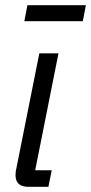

<svg xmlns="http://www.w3.org/2000/svg" viewBox="-20 -722 352 742"><path d="M90 0Q40 0 40 -45Q40 -53 41 -60Q42 -67 44 -75L132 -516H206L116 -64H180L167 0ZM86 -702H312L300 -640H74Z"/></svg>

Font: IBM Plex Sans Condensed
Style: Italic
Weight: 400
Width: 3
Italic angle: -11°
Designer: Mike Abbink, Paul van der Laan, Pieter van Rosmalen
Foundry: Bold Monday
Version: Version 1.3